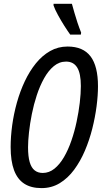

<svg xmlns="http://www.w3.org/2000/svg" viewBox="-20 -966 542 996"><path d="M195.3 9.8Q141.1 9.8 105.7 -13.2Q70.3 -36.1 52.7 -83.5Q35.2 -130.9 35.2 -203.1Q35.2 -256.8 43.2 -315.9Q51.3 -375 67.6 -433.6Q84 -492.2 108.6 -544.4Q133.3 -596.7 166 -637.2Q198.7 -677.7 240 -701.2Q281.2 -724.6 330.6 -724.6Q411.1 -724.6 449.7 -673.6Q488.3 -622.6 488.3 -518.6Q488.3 -471.7 481 -414.8Q473.6 -357.9 458.7 -298.6Q443.8 -239.3 420.4 -184.3Q397 -129.4 364.5 -85.4Q332 -41.5 290 -15.9Q248 9.8 195.3 9.8ZM201.7 -68.8Q234.9 -68.8 262.5 -91.1Q290 -113.3 312 -151.1Q334 -189 350.3 -236.3Q366.7 -283.7 377.4 -334.5Q388.2 -385.3 393.8 -433.1Q399.4 -481 399.4 -520Q399.4 -585 380.4 -615.7Q361.3 -646.5 322.8 -646.5Q287.6 -646.5 259.3 -623Q231 -599.6 209 -560.3Q187 -521 171.1 -472.9Q155.3 -424.8 145.3 -374.8Q135.3 -324.7 130.4 -279.5Q125.5 -234.4 125.5 -202.1Q125.5 -154.8 134 -125.2Q142.6 -95.7 159.7 -82.3Q176.8 -68.8 201.7 -68.8ZM344.2 -786.6Q331.1 -804.7 313.7 -832Q296.4 -859.4 280.8 -887.9Q265.1 -916.5 257.8 -937.5V-946.3H353Q359.4 -922.9 366.5 -898.4Q373.5 -874 381.8 -848.9Q390.1 -823.7 400.9 -796.9L399.4 -786.6Z"/></svg>

Font: Open Sans Condensed Medium
Style: Italic
Weight: 500
Width: 3
Italic angle: -12°
Designer: Monotype Design Team
Foundry: Monotype Imaging Inc.
Version: Version 3.000